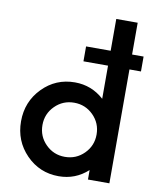

<svg xmlns="http://www.w3.org/2000/svg" viewBox="-96 -964 857 1048"><g transform="rotate(10 332.0 -440.0)"><path d="M645 -713.8V-631.2H581.2V0H462.5V-52.5Q393.8 10 301.2 10Q195 10 121.2 -65.6Q47.5 -141.2 47.5 -250Q47.5 -358.8 121.2 -434.4Q195 -510 301.2 -510Q393.8 -510 462.5 -447.5V-631.2H326.2V-713.8H462.5V-890H581.2V-713.8ZM210 -143.8Q253.8 -100 316.2 -100Q378.8 -100 422.5 -143.8Q466.2 -187.5 466.2 -250Q466.2 -312.5 422.5 -356.2Q378.8 -400 316.2 -400Q253.8 -400 210 -356.2Q166.2 -312.5 166.2 -250Q166.2 -187.5 210 -143.8Z"/></g></svg>

Font: Now Alt Medium
Style: Regular
Weight: 500
Designer: Alfredo Marco Pradil
Foundry: Alfredo Marco Pradil
Version: Version 1.002;PS 001.002;hotconv 1.0.88;makeotf.lib2.5.64775